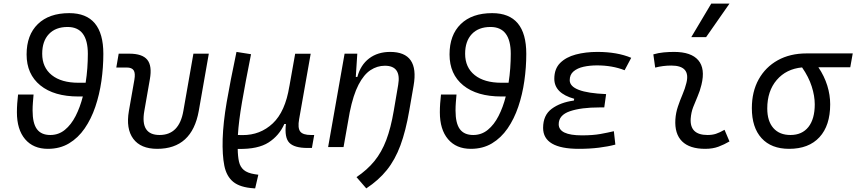

<svg xmlns="http://www.w3.org/2000/svg" viewBox="-20 -815 4746 1064"><path d="M245.6 9.8Q164.6 9.8 119.1 -43.7Q73.7 -97.2 73.7 -192.9Q73.7 -217.3 75.4 -241.5Q77.1 -265.6 80.1 -291H166Q164.1 -269 162.4 -247.1Q160.6 -225.1 160.6 -202.6Q160.6 -131.8 184.6 -99.4Q208.5 -66.9 258.8 -66.9Q304.7 -66.9 339.6 -95.5Q374.5 -124 399.2 -172.4Q423.8 -220.7 439 -280.3H415Q279.3 -280.3 203.4 -342Q127.4 -403.8 127.4 -513.2Q127.4 -621.1 189.7 -681.6Q252 -742.2 363.8 -742.2Q552.7 -742.2 552.7 -516.6Q552.7 -441.4 542 -366.2Q531.2 -291 508.3 -223.4Q485.4 -155.8 449.2 -103.3Q413.1 -50.8 362.5 -20.5Q312 9.8 245.6 9.8ZM454.6 -356.4Q460.9 -396.5 463.9 -437.3Q466.8 -478 466.8 -516.6Q466.8 -665.5 354.5 -665.5Q288.1 -665.5 251 -626.2Q213.9 -586.9 213.9 -517.1Q213.9 -441.4 266.8 -398.9Q319.8 -356.4 415 -356.4Z M851.1 9.8Q759.8 9.8 718.5 -45.9Q677.2 -101.6 694.3 -200.2L724.6 -372.6Q731 -409.2 720.9 -425Q710.9 -440.9 682.1 -440.9H624.5L637.7 -517.6H696.3Q769 -517.6 796.4 -483.6Q823.7 -449.7 810.5 -376L779.8 -200.2Q756.3 -66.9 864.3 -66.9Q973.1 -66.9 996.1 -200.2L1051.8 -517.6H1137.2L1081.5 -200.2Q1043.9 9.8 851.1 9.8Z M1394 229 1386.2 228.5Q1310.5 223.6 1272.7 192.9Q1234.9 162.1 1223.1 103Q1211.4 43.9 1213.9 -44.9Q1216.8 -135.3 1236.3 -249.3Q1255.9 -363.3 1290.5 -527.3L1371.1 -514.6Q1339.4 -355 1321 -248.3Q1302.7 -141.6 1298.3 -66.9L1324.2 -66.4Q1421.9 -65.9 1491.5 -131.1Q1561 -196.3 1583.5 -336.9V-335.9L1615.7 -517.1H1701.7L1637.7 -154.8Q1628.9 -106 1643.6 -86.4Q1658.2 -66.9 1703.6 -66.9H1721.2L1708.5 4.9H1683.6Q1611.3 4.9 1583.5 -23.7Q1555.7 -52.2 1564.5 -127.9H1555.7Q1527.3 -63.5 1468.5 -25.6Q1409.7 12.2 1301.8 10.3H1297.4Q1297.9 51.8 1304.4 80.8Q1311 109.9 1331.1 127Q1351.1 144 1391.6 150.4L1411.6 153.3Z M1798.3 0 1889.6 -517.6H1960L1951.7 -388.7H1960.4Q1978 -455.1 2025.6 -491.2Q2073.2 -527.3 2142.1 -527.3Q2304.7 -527.3 2272 -340.3L2248 -202.1Q2228.5 -88.9 2199 -9.3Q2169.4 70.3 2123.8 127.2Q2078.1 184.1 2009.8 229L1955.6 166.5Q2015.1 126.5 2054.9 77.6Q2094.7 28.8 2120.4 -38.6Q2146 -106 2162.1 -201.2L2186.5 -344.2Q2205.1 -450.7 2112.8 -450.7Q2070.3 -450.7 2033.2 -426.3Q1996.1 -401.9 1966.8 -345.5Q1937.5 -289.1 1918 -192.9L1883.8 0Z M2589.4 9.8Q2508.3 9.8 2462.9 -43.7Q2417.5 -97.2 2417.5 -192.9Q2417.5 -217.3 2419.2 -241.5Q2420.9 -265.6 2423.8 -291H2509.8Q2507.8 -269 2506.1 -247.1Q2504.4 -225.1 2504.4 -202.6Q2504.4 -131.8 2528.3 -99.4Q2552.2 -66.9 2602.5 -66.9Q2648.4 -66.9 2683.3 -95.5Q2718.3 -124 2742.9 -172.4Q2767.6 -220.7 2782.7 -280.3H2758.8Q2623 -280.3 2547.1 -342Q2471.2 -403.8 2471.2 -513.2Q2471.2 -621.1 2533.4 -681.6Q2595.7 -742.2 2707.5 -742.2Q2896.5 -742.2 2896.5 -516.6Q2896.5 -441.4 2885.7 -366.2Q2875 -291 2852.1 -223.4Q2829.1 -155.8 2793 -103.3Q2756.8 -50.8 2706.3 -20.5Q2655.8 9.8 2589.4 9.8ZM2798.3 -356.4Q2804.7 -396.5 2807.6 -437.3Q2810.5 -478 2810.5 -516.6Q2810.5 -665.5 2698.2 -665.5Q2631.8 -665.5 2594.7 -626.2Q2557.6 -586.9 2557.6 -517.1Q2557.6 -441.4 2610.6 -398.9Q2663.6 -356.4 2758.8 -356.4Z M3188 9.8Q2989.7 9.8 2989.7 -106.4Q2989.7 -176.8 3037.6 -212.2Q3085.4 -247.6 3160.2 -257.8L3162.1 -267.6Q3051.8 -298.3 3051.8 -378.4Q3051.8 -433.6 3084.2 -466.1Q3116.7 -498.5 3170.9 -512.9Q3225.1 -527.3 3290.5 -527.3Q3400.4 -527.3 3478 -494.6L3441.4 -425.8Q3373 -452.6 3288.1 -452.6Q3248.5 -452.6 3214.1 -445.1Q3179.7 -437.5 3158.4 -419.4Q3137.2 -401.4 3137.2 -370.6Q3137.2 -301.8 3338.9 -293.5L3328.6 -219.7H3302.7Q3200.2 -219.7 3138.2 -198.5Q3076.2 -177.2 3076.2 -126.5Q3076.2 -64.9 3205.1 -64.9Q3265.6 -64.9 3307.4 -72.5Q3349.1 -80.1 3381.8 -87.9L3390.1 -13.7Q3350.1 -2.9 3299.1 3.4Q3248 9.8 3188 9.8Z M3995.1 -95.7 4022.5 -31.2Q3993.7 -14.2 3961.7 -2.2Q3929.7 9.8 3888.2 9.8Q3801.8 9.8 3759.8 -31.7Q3717.8 -73.2 3722.7 -153.3Q3725.1 -189.9 3736.8 -224.6Q3748.5 -259.3 3762.5 -292Q3776.4 -324.7 3783.7 -355Q3808.1 -451.7 3700.2 -451.7Q3653.8 -451.7 3610.8 -440.4L3600.6 -513.7Q3629.4 -522 3658.2 -524.7Q3687 -527.3 3715.8 -527.3Q3810.5 -527.3 3849.9 -481Q3889.2 -434.6 3867.2 -345.2Q3858.9 -310.5 3845.7 -280.5Q3832.5 -250.5 3821.3 -221.2Q3810.1 -191.9 3807.6 -157.7Q3801.8 -66.9 3900.9 -66.9Q3927.2 -66.9 3947.5 -73.5Q3967.8 -80.1 3995.1 -95.7ZM3811 -609.4 3921.4 -794.9H4022.5L3893.1 -609.4Z M4353 9.8Q4254.4 9.8 4200.4 -49.3Q4146.5 -108.4 4146.5 -215.8Q4146.5 -307.1 4184.3 -375.2Q4222.2 -443.4 4290.3 -481.2Q4358.4 -519 4449.7 -519H4705.6L4691.9 -442.4H4515.1Q4548.3 -393.1 4564.5 -340.8Q4580.6 -288.6 4580.6 -236.8Q4580.6 -119.1 4521.2 -54.7Q4461.9 9.8 4353 9.8ZM4424.8 -441.4Q4336.9 -433.1 4284.4 -371.8Q4231.9 -310.5 4231.9 -213.9Q4231.9 -144 4265.6 -105.5Q4299.3 -66.9 4360.4 -66.9Q4424.8 -66.9 4460 -111.3Q4495.1 -155.8 4495.1 -236.8Q4495.1 -283.2 4478.3 -335.9Q4461.4 -388.7 4424.8 -441.4Z"/></svg>

Font: Cascadia Code NF SemiLight
Style: Italic
Weight: 350
Italic angle: -10°
Monospace: yes
Designer: Aaron Bell
Foundry: Saja Typeworks
Version: Version 2404.023; ttfautohint (v1.8.4)